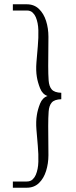

<svg xmlns="http://www.w3.org/2000/svg" viewBox="-20 -738 356 896"><path d="M105 138Q139 138 161.5 116.5Q184 95 195 60Q206 25 206 -14L205 -150Q205 -190 207 -217.5Q209 -245 221.5 -259.5Q234 -274 266 -275V-305Q234 -306 221.5 -320.5Q209 -335 207 -362.5Q205 -390 205 -430L206 -566Q206 -606 195 -640.5Q184 -675 161.5 -696.5Q139 -718 105 -718H40V-689H105Q122 -689 132 -679.5Q142 -670 147 -658Q158 -632 159 -597Q160 -562 156.5 -523Q153 -484 150 -446.5Q147 -409 152 -379Q156 -354 167 -326Q178 -298 202 -290Q178 -282 167 -254.5Q156 -227 152 -201Q147 -171 150 -133.5Q153 -96 156.5 -57Q160 -18 159 17Q158 52 147 78Q142 90 132 99.5Q122 109 105 109H40V138Z"/></svg>

Font: Kulim Park ExtraLight
Style: Regular
Weight: 275
Designer: Noponies / Dale Sattler
Foundry: Noponies
Version: Version 1.000; ttfautohint (v1.8.3)